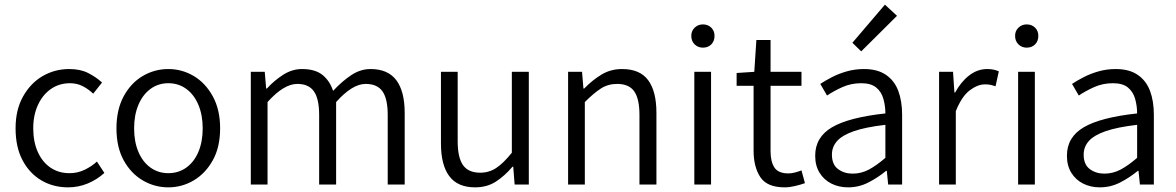

<svg xmlns="http://www.w3.org/2000/svg" viewBox="-20 -794 5058 826"><path d="M273 12Q209 12 158 -18Q107 -48 77 -104.5Q47 -161 47 -242Q47 -322 79.5 -379.5Q112 -437 164 -467Q216 -497 278 -497Q326 -497 360 -479.5Q394 -462 419 -439L381 -391Q360 -411 335.5 -423.5Q311 -436 281 -436Q235 -436 199.5 -411.5Q164 -387 143.5 -343Q123 -299 123 -242Q123 -184 142.5 -140.5Q162 -97 197 -73Q232 -49 279 -49Q314 -49 344 -63.5Q374 -78 397 -99L429 -50Q397 -21 357 -4.5Q317 12 273 12Z M704 12Q645 12 594 -18Q543 -48 512 -104.5Q481 -161 481 -242Q481 -322 512 -379.5Q543 -437 594 -467Q645 -497 704 -497Q763 -497 813.5 -467Q864 -437 895.5 -379.5Q927 -322 927 -242Q927 -161 895.5 -104.5Q864 -48 813.5 -18Q763 12 704 12ZM704 -49Q748 -49 781.5 -73Q815 -97 833.5 -140.5Q852 -184 852 -242Q852 -299 833.5 -343Q815 -387 781.5 -411.5Q748 -436 704 -436Q661 -436 627.5 -411.5Q594 -387 575.5 -343Q557 -299 557 -242Q557 -184 575.5 -140.5Q594 -97 627.5 -73Q661 -49 704 -49Z M1059 0V-485H1119L1125 -413H1128Q1160 -448 1198.5 -472.5Q1237 -497 1279 -497Q1336 -497 1367.5 -471.5Q1399 -446 1413 -403Q1452 -445 1491.5 -471Q1531 -497 1574 -497Q1649 -497 1685 -449Q1721 -401 1721 -308V0H1648V-299Q1648 -369 1625.5 -401Q1603 -433 1553 -433Q1524 -433 1492.5 -413.5Q1461 -394 1426 -355V0H1353V-299Q1353 -369 1330.5 -401Q1308 -433 1259 -433Q1201 -433 1131 -355V0Z M2024 12Q1949 12 1913 -36Q1877 -84 1877 -177V-485H1949V-186Q1949 -116 1972 -83.5Q1995 -51 2046 -51Q2084 -51 2115 -71.5Q2146 -92 2182 -137V-485H2255V0H2194L2188 -77H2185Q2151 -37 2113 -12.5Q2075 12 2024 12Z M2424 0V-485H2484L2490 -413H2493Q2528 -449 2567.5 -473Q2607 -497 2656 -497Q2733 -497 2768.5 -449Q2804 -401 2804 -308V0H2731V-299Q2731 -369 2708.5 -401Q2686 -433 2635 -433Q2596 -433 2565.5 -413.5Q2535 -394 2496 -355V0Z M2967 0V-485H3039V0ZM3004 -589Q2983 -589 2968.5 -603Q2954 -617 2954 -640Q2954 -661 2968.5 -675Q2983 -689 3004 -689Q3026 -689 3040 -675Q3054 -661 3054 -640Q3054 -617 3040 -603Q3026 -589 3004 -589Z M3356 12Q3280 12 3251 -32Q3222 -76 3222 -146V-425H3149V-480L3225 -485L3234 -622H3295V-485H3428V-425H3295V-144Q3295 -99 3311.5 -73.5Q3328 -48 3372 -48Q3385 -48 3400.5 -52Q3416 -56 3428 -61L3443 -6Q3423 1 3399.5 6.5Q3376 12 3356 12Z M3629 12Q3589 12 3557 -4Q3525 -20 3506 -50.5Q3487 -81 3487 -124Q3487 -204 3559.5 -246.5Q3632 -289 3789 -306Q3789 -338 3780.5 -368.5Q3772 -399 3749.5 -417.5Q3727 -436 3685 -436Q3641 -436 3603.5 -419Q3566 -402 3538 -383L3509 -433Q3530 -447 3559 -462Q3588 -477 3623 -487Q3658 -497 3697 -497Q3755 -497 3791.5 -472Q3828 -447 3844.5 -403Q3861 -359 3861 -300V0H3801L3795 -59H3792Q3757 -30 3716 -9Q3675 12 3629 12ZM3648 -47Q3685 -47 3718 -64.5Q3751 -82 3789 -115V-257Q3703 -247 3653 -229.5Q3603 -212 3581 -187Q3559 -162 3559 -129Q3559 -86 3585.5 -66.5Q3612 -47 3648 -47ZM3685 -573 3647 -610 3787 -774 3839 -726Z M4020 0V-485H4080L4086 -396H4089Q4114 -442 4149.5 -469.5Q4185 -497 4227 -497Q4242 -497 4254 -494.5Q4266 -492 4277 -487L4263 -423Q4251 -427 4241.5 -429Q4232 -431 4217 -431Q4186 -431 4152 -405.5Q4118 -380 4092 -316V0Z M4360 0V-485H4432V0ZM4397 -589Q4376 -589 4361.5 -603Q4347 -617 4347 -640Q4347 -661 4361.5 -675Q4376 -689 4397 -689Q4419 -689 4433 -675Q4447 -661 4447 -640Q4447 -617 4433 -603Q4419 -589 4397 -589Z M4712 12Q4672 12 4640 -4Q4608 -20 4589 -50.5Q4570 -81 4570 -124Q4570 -204 4642.5 -246.5Q4715 -289 4872 -306Q4872 -338 4863.5 -368.5Q4855 -399 4832.5 -417.5Q4810 -436 4768 -436Q4724 -436 4686.5 -419Q4649 -402 4621 -383L4592 -433Q4613 -447 4642 -462Q4671 -477 4706 -487Q4741 -497 4780 -497Q4838 -497 4874.5 -472Q4911 -447 4927.5 -403Q4944 -359 4944 -300V0H4884L4878 -59H4875Q4840 -30 4799 -9Q4758 12 4712 12ZM4731 -47Q4768 -47 4801 -64.5Q4834 -82 4872 -115V-257Q4786 -247 4736 -229.5Q4686 -212 4664 -187Q4642 -162 4642 -129Q4642 -86 4668.5 -66.5Q4695 -47 4731 -47Z"/></svg>

Font: Assistant ExtraLight
Style: Regular
Weight: 400
Version: Version 3.000